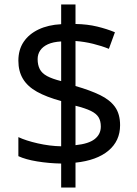

<svg xmlns="http://www.w3.org/2000/svg" viewBox="-20 -779 612 857"><path d="M253 -49Q198 -50 146 -58.5Q94 -67 62 -82V-167Q96 -151 149 -139Q202 -127 253 -126V-328Q187 -346 145 -369.5Q103 -393 82.5 -427Q62 -461 62 -508Q62 -557 85.5 -592Q109 -627 152 -647.5Q195 -668 253 -671V-759H317V-672Q370 -671 413.5 -660.5Q457 -650 493 -635L466 -561Q434 -574 395.5 -583.5Q357 -593 317 -596V-395Q383 -376 427 -354.5Q471 -333 493.5 -301.5Q516 -270 516 -220Q516 -150 464 -106.5Q412 -63 317 -53V58H253ZM317 -131Q376 -137 403 -158.5Q430 -180 430 -214Q430 -239 420 -255.5Q410 -272 385.5 -284Q361 -296 317 -307ZM253 -594Q217 -592 194 -581.5Q171 -571 159.5 -554Q148 -537 148 -515Q148 -489 157.5 -470.5Q167 -452 190 -439.5Q213 -427 253 -417Z"/></svg>

Font: uguzrati15
Style: Book
Weight: 400
Designer: Jelle Bosma - Monotype Design Team, Universal Thirst
Foundry: Monotype Imaging Inc.
Version: Version 2.106